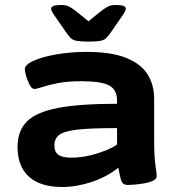

<svg xmlns="http://www.w3.org/2000/svg" viewBox="-20 -738 705 766"><path d="M228 8Q141 8 95.5 -33Q50 -74 50 -152Q50 -216 87.5 -253.5Q125 -291 212 -307.5Q299 -324 447 -324V-337Q447 -380 415.5 -397Q384 -414 304 -414Q251 -414 212 -406.5Q173 -399 149.5 -391Q126 -383 117 -383Q107 -383 98.5 -399Q90 -415 84.5 -434Q79 -453 79 -462Q79 -480 115 -496Q151 -512 207.5 -521.5Q264 -531 325 -531Q424 -531 483.5 -507Q543 -483 569 -441Q595 -399 595 -344V-174Q595 -130 597.5 -103.5Q600 -77 602.5 -61.5Q605 -46 605 -35Q605 -24 590.5 -17Q576 -10 555.5 -6.5Q535 -3 516.5 -1.5Q498 0 490 0Q471 0 465 -14.5Q459 -29 452 -69Q406 -32 345.5 -12Q285 8 228 8ZM264 -109Q303 -109 341 -118.5Q379 -128 408 -140.5Q437 -153 447 -162V-227Q344 -227 290 -221Q236 -215 216.5 -200Q197 -185 197 -158Q197 -132 213 -120.5Q229 -109 264 -109ZM440 -718Q466 -718 474 -714Q482 -710 482 -703Q482 -695 468 -675L418 -603Q410 -592 402.5 -585Q395 -578 379.5 -575Q364 -572 333 -572Q302 -572 286.5 -575Q271 -578 263.5 -585Q256 -592 248 -603L198 -675Q184 -695 184 -703Q184 -710 192.5 -714Q201 -718 226 -718Q245 -718 259 -710Q273 -702 290 -688L333 -653L376 -688Q393 -702 407 -710Q421 -718 440 -718Z"/></svg>

Font: Asap Expanded
Style: Bold
Weight: 700
Width: 7
Designer: Pablo Cosgaya
Foundry: Omnibus-Type
Version: Version 3.001; ttfautohint (v1.8.4.7-5d5b)